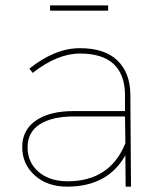

<svg xmlns="http://www.w3.org/2000/svg" viewBox="-20 -697 602 717"><path d="M231.9 -20Q391.1 -20 448.2 -162.1L446.8 -262.2H254.9Q172.9 -261.7 127.9 -232.4Q83 -203.1 83 -147Q83 -90.8 123.5 -55.7Q164.1 -20.5 231.9 -20ZM231 0Q156.7 0 109.9 -42Q63 -84 63 -147.9Q63 -211.9 114.3 -247.1Q165.5 -282.2 254.9 -282.2H446.8V-345.2Q445.8 -418.9 404.3 -458Q362.3 -497.1 278.3 -497.1Q194.3 -497.1 102.1 -424.8L89.8 -440.9Q185.5 -517.1 278.3 -517.1Q371.1 -517.1 418.5 -471.2Q465.8 -425.3 466.8 -345.2L469.2 0H449.2L448.2 -117.2Q382.3 0 231 0ZM383.8 -657.2H167V-676.8H383.8Z"/></svg>

Font: Montserrat-Hairline
Style: Regular
Weight: 250
Designer: Julieta Ulanovsky
Foundry: Julieta Ulanovsky
Version: Version 1.000;PS 002.000;hotconv 1.0.70;makeotf.lib2.5.58329